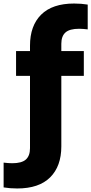

<svg xmlns="http://www.w3.org/2000/svg" viewBox="-82 -838 516 1088"><path d="M15.5 230Q-25.5 230 -61.5 224V83.5Q-48 85 -36.5 86Q-25 87 -13 87Q41 87 64.5 66Q88 45 88 2V-408H9V-548.5H88V-579.5Q88 -692 151.2 -755Q214.5 -818 338 -818Q379 -818 415 -812V-671.5Q401.5 -673 390 -674Q378.5 -675 366.5 -675Q312.5 -675 289 -654Q265.5 -633 265.5 -590V-548.5H393V-408H265.5V-8.5Q265.5 104 202.2 167Q139 230 15.5 230Z"/></svg>

Font: Encode Sans SemiCondensed SemiCondensed ExtraBold
Style: Regular
Weight: 800
Width: 4
Designer: Multiple Designers
Foundry: Impallari Type
Version: Version 3.000; ttfautohint (v1.8.3) -l 8 -r 50 -G 200 -x 14 